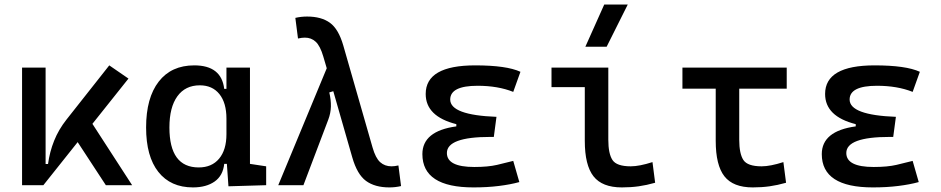

<svg xmlns="http://www.w3.org/2000/svg" viewBox="-20 -815 4142 845"><path d="M77.1 0V-517.6H180.7V-93.3H191.4Q198.7 -147 218.3 -195.8Q237.8 -244.6 272.5 -288.6L460.9 -527.3L545.4 -469.2L386.7 -270L561.5 0H445.8L321.8 -189.5L170.9 0Z M829.1 9.8Q731 9.8 677 -58.3Q623 -126.5 623 -253.9Q623 -384.3 678.5 -455.8Q733.9 -527.3 835 -527.3Q954.6 -527.3 966.8 -423.8H976.6V-517.6H1080.1V-93.8L1151.4 -83V0L985.4 4.9L978.5 -93.8H966.8Q961.4 -42 924.6 -16.1Q887.7 9.8 829.1 9.8ZM976.6 -224.6V-293Q976.6 -362.3 945.6 -400.9Q914.6 -439.5 859.4 -439.5Q795.4 -439.5 760.5 -391.1Q725.6 -342.8 725.6 -253.9Q725.6 -78.1 854.5 -78.1Q912.1 -78.1 944.3 -116.7Q976.6 -155.3 976.6 -224.6Z M1693.4 9.8Q1629.9 9.8 1590.8 -18.8Q1551.8 -47.4 1530.3 -122.6L1446.8 -413.6L1429.2 -408.2Q1437 -376 1436.3 -346.2Q1435.5 -316.4 1424.8 -288.6L1315.4 0H1204.6L1418 -514.6L1402.8 -566.4Q1389.2 -612.8 1369.6 -631.1Q1350.1 -649.4 1321.8 -649.4Q1308.6 -649.4 1291.5 -645.5L1279.8 -736.3Q1304.7 -742.2 1331.5 -742.2Q1394 -742.2 1431.9 -714.8Q1469.7 -687.5 1490.7 -615.2L1619.6 -166Q1632.8 -119.6 1653.1 -101.3Q1673.3 -83 1703.1 -83Q1716.3 -83 1733.4 -86.9L1745.1 3.9Q1720.2 9.8 1693.4 9.8Z M2063.5 9.8Q1838.9 9.8 1838.9 -136.7Q1838.9 -238.3 1988.3 -258.8V-268.6Q1853.5 -302.7 1853.5 -401.4Q1853.5 -527.3 2071.3 -527.3Q2209.5 -527.3 2270.5 -499L2238.8 -410.6Q2171.4 -437.5 2082 -437.5Q1961.4 -437.5 1961.4 -377Q1961.4 -308.6 2165 -300.8L2153.3 -212.4H2137.7Q1946.8 -212.4 1946.8 -141.6Q1946.8 -80.1 2067.4 -80.1Q2127.9 -80.1 2167.7 -89.4Q2207.5 -98.6 2238.8 -106.9L2265.6 -13.7Q2226.6 -2.9 2175.5 3.4Q2124.5 9.8 2063.5 9.8Z M2716.8 9.8Q2630.4 9.8 2592 -39.1Q2553.7 -87.9 2553.7 -195.3V-431.6H2407.2V-517.6H2657.2V-200.2Q2657.2 -138.7 2675.5 -110.8Q2693.8 -83 2755.9 -83Q2793.9 -83 2851.6 -101.6L2863.3 -10.7Q2825.7 0 2791 4.9Q2756.3 9.8 2716.8 9.8ZM2556.2 -609.4 2639.2 -794.9H2742.7L2649.9 -609.4Z M3293 9.8Q3206.5 9.8 3168.2 -39.1Q3129.9 -87.9 3129.9 -195.3V-424.8H2983.4V-517.6H3442.4V-424.8H3233.4V-200.2Q3233.4 -138.7 3251.7 -110.8Q3270 -83 3332 -83Q3370.1 -83 3427.7 -101.6L3439.5 -10.7Q3401.9 0 3367.2 4.9Q3332.5 9.8 3293 9.8Z M3821.3 9.8Q3596.7 9.8 3596.7 -136.7Q3596.7 -238.3 3746.1 -258.8V-268.6Q3611.3 -302.7 3611.3 -401.4Q3611.3 -527.3 3829.1 -527.3Q3967.3 -527.3 4028.3 -499L3996.6 -410.6Q3929.2 -437.5 3839.8 -437.5Q3719.2 -437.5 3719.2 -377Q3719.2 -308.6 3922.9 -300.8L3911.1 -212.4H3895.5Q3704.6 -212.4 3704.6 -141.6Q3704.6 -80.1 3825.2 -80.1Q3885.7 -80.1 3925.5 -89.4Q3965.3 -98.6 3996.6 -106.9L4023.4 -13.7Q3984.4 -2.9 3933.3 3.4Q3882.3 9.8 3821.3 9.8Z"/></svg>

Font: CaskaydiaMono NF
Style: Regular
Weight: 400
Designer: Aaron Bell
Foundry: Saja Typeworks
Version: Version 2111.001; ttfautohint (v1.8.4);Nerd Fonts 3.1.1